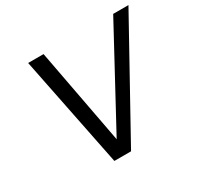

<svg xmlns="http://www.w3.org/2000/svg" viewBox="-150 -872 1075 1046"><g transform="rotate(-30 388.0 -348.5)"><path d="M776 -697 390 0H285L145 -697H242L355 -96L680 -697Z"/></g></svg>

Font: Fz Poppins
Style: Italic
Weight: 400
Italic angle: -10°
Designer: Ninad Kale (Devanagari), Jonny Pinhorn (Latin)
Foundry: Indian Type Foundry
Version: Vit hóa bi Vntype.Com & FontZin.Com